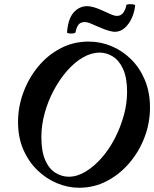

<svg xmlns="http://www.w3.org/2000/svg" viewBox="-20 -872 727 905"><path d="M353 13Q300 13 248.5 -8.5Q197 -30 155.5 -70.5Q114 -111 89.5 -168Q65 -225 65 -297Q65 -367 89.5 -434.5Q114 -502 158.5 -556.5Q203 -611 264 -643.5Q325 -676 398 -676Q454 -676 505.5 -654.5Q557 -633 598 -592.5Q639 -552 663 -494.5Q687 -437 687 -365Q687 -293 661.5 -225.5Q636 -158 590 -104Q544 -50 483.5 -18.5Q423 13 353 13ZM304 -39Q343 -39 382.5 -62.5Q422 -86 457.5 -126Q493 -166 520 -217.5Q547 -269 563 -326Q579 -383 579 -438Q579 -506 560 -547Q541 -588 511.5 -606Q482 -624 450 -624Q410 -624 370.5 -601Q331 -578 296 -538Q261 -498 233.5 -446.5Q206 -395 190.5 -338.5Q175 -282 175 -226Q175 -158 193.5 -116.5Q212 -75 242 -57Q272 -39 304 -39ZM336 -720Q335 -716 325 -714.5Q315 -713 305.5 -714.5Q296 -716 296 -720Q301 -784 327.5 -813.5Q354 -843 391 -843Q404 -843 423.5 -837.5Q443 -832 468 -820Q494 -808 507.5 -802.5Q521 -797 531 -797Q551 -797 562 -813.5Q573 -830 575 -846Q576 -851 586 -852Q596 -853 606.5 -851.5Q617 -850 617 -846Q614 -815 601 -786.5Q588 -758 567.5 -740Q547 -722 521 -722Q511 -722 491.5 -727.5Q472 -733 445 -745Q418 -757 404.5 -762.5Q391 -768 380 -768Q359 -768 349.5 -755Q340 -742 336 -720Z"/></svg>

Font: Junicode
Style: Bold Italic
Weight: 700
Italic angle: -11°
Designer: Peter S. Baker
Version: Version 2.100; ttfautohint (v1.8.4)